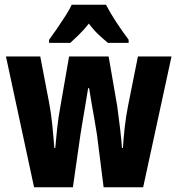

<svg xmlns="http://www.w3.org/2000/svg" viewBox="-20 -786 745 806"><path d="M387 -221Q384 -242 377.5 -278.5Q371 -315 364.5 -353Q358 -391 354 -416H350Q346 -388 339 -349Q332 -310 326.5 -275Q321 -240 318 -223L286 0H123L5 -549H149L186 -356Q194 -315 199.5 -261.5Q205 -208 208 -165H212Q215 -201 220 -247.5Q225 -294 234 -342L270 -549H436L472 -341Q478 -298 484 -247.5Q490 -197 492 -165H496Q498 -201 503.5 -250.5Q509 -300 518 -344L559 -549H700L581 0H415ZM425 -766Q442 -733 466.5 -695.5Q491 -658 520 -619V-606H433Q416 -620 394.5 -640Q373 -660 353 -687Q332 -660 310 -639Q288 -618 275 -606H186V-619Q200 -638 219 -665.5Q238 -693 255.5 -720.5Q273 -748 281 -766Z"/></svg>

Font: Noto Sans Malayalam ExtraCondensed ExtraBold
Style: Regular
Weight: 800
Width: 2
Designer: Jelle Bosma - Monotype Design Team
Foundry: Monotype Imaging Inc.
Version: Version 2.104; ttfautohint (v1.8.4.7-5d5b)